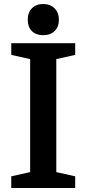

<svg xmlns="http://www.w3.org/2000/svg" viewBox="-20 -935 430 955"><path d="M260 -641V-79L354 -58V0H36V-58L130 -79V-641L36 -662V-720H354V-662ZM118 -837Q118 -873 139 -894Q160 -915 195 -915Q230 -915 251.5 -893.5Q273 -872 273 -837Q273 -802 252 -781Q231 -760 195 -760Q159 -760 138.5 -780.5Q118 -801 118 -837Z"/></svg>

Font: Domine
Style: Bold
Weight: 700
Designer: Pablo Impallari, Rodrigo Fuenzalida, Brenda Gallo
Foundry: Pablo Impallari, Rodrigo Fuenzalida, Brenda Gallo
Version: Version 2.000